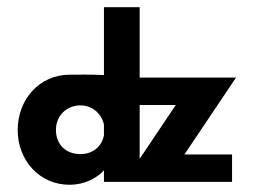

<svg xmlns="http://www.w3.org/2000/svg" viewBox="-20 -504 711 532"><path d="M135 -144C135 -184 165 -212 203 -212C235 -212 261 -190 268 -159V-129C262 -98 237 -77 203 -77C162 -77 135 -104 135 -144ZM367 -289V-484H268V-296C229 -298 190 -297 173 -297C89 -297 29 -228 29 -144C29 -60 89 8 173 8C212 8 247 -9 268 -32V0H623V-76H491L634 -289ZM367 -64V-213H467Z"/></svg>

Font: Hussar Tani
Style: Bold
Weight: 700
Foundry: Cannot Into Space Fonts
Version: Version 0.92